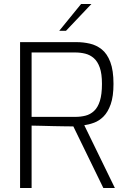

<svg xmlns="http://www.w3.org/2000/svg" viewBox="-20 -946 642 966"><path d="M81 0V-734H366Q399 -734 432 -726.5Q465 -719 492 -697.5Q519 -676 535 -634Q551 -592 551 -524Q551 -461 537 -421.5Q523 -382 501 -360Q479 -338 453 -328.5Q427 -319 404 -316L558 0H500L349 -310Q332 -310 305 -310.5Q278 -311 248 -311.5Q218 -312 189 -313Q160 -314 139 -314V0ZM139 -358H359Q386 -358 410 -364Q434 -370 453 -387.5Q472 -405 482.5 -438Q493 -471 493 -524Q493 -575 482 -606Q471 -637 452 -653.5Q433 -670 409 -676Q385 -682 359 -682H139ZM278 -791 388 -926H440L312 -791Z"/></svg>

Font: Exo Thin Light
Style: Regular
Weight: 300
Version: Version 2.000